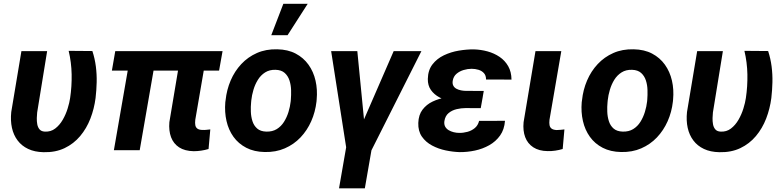

<svg xmlns="http://www.w3.org/2000/svg" viewBox="-20 -801 4173 1024"><path d="M94.2 -528.3H231.4L178.2 -201.2Q176.8 -188.5 176.3 -171.6Q175.8 -154.8 178.7 -138.4Q181.6 -122.1 190.9 -111.1Q200.2 -100.1 218.8 -99.1Q250.5 -97.2 274.4 -115.5Q298.3 -133.8 314.7 -162.4Q331.1 -190.9 340.8 -222.4Q350.6 -253.9 354 -278.3Q363.3 -340.3 362.1 -404.5Q360.8 -468.8 346.2 -529.8L472.7 -528.8Q485.8 -488.8 491.2 -446.8Q496.6 -404.8 495.6 -362.3Q494.6 -319.8 489.7 -278.3Q482.4 -221.2 462.2 -168.7Q441.9 -116.2 407.5 -75.2Q373 -34.2 324.5 -11Q275.9 12.2 212.4 10.7Q165 9.8 130.4 -6.6Q95.7 -22.9 74 -51.8Q52.2 -80.6 43.7 -119.1Q35.2 -157.7 40 -203.6Z M1167 -528.3 1148.4 -424.3H576.7L594.7 -528.3ZM816.9 -528.3 725.1 0H587.4L679.2 -528.3ZM946.8 -528.3H1084.5L1021.5 -162.1Q1019.5 -145 1021.7 -133.3Q1023.9 -121.6 1032.7 -115Q1041.5 -108.4 1059.6 -107.9Q1070.3 -107.4 1080.6 -108.6Q1090.8 -109.9 1101.6 -110.8L1092.3 -6.3Q1072.8 -0.5 1052.7 2.4Q1032.7 5.4 1012.7 5.4Q965.3 4.4 935.3 -15.1Q905.3 -34.7 892.3 -69.3Q879.4 -104 883.3 -149.4Z M1181.6 -255.9 1183.1 -266.1Q1189 -322.3 1210.2 -371.8Q1231.4 -421.4 1266.8 -459.2Q1302.2 -497.1 1350.3 -518.3Q1398.4 -539.6 1458.5 -538.1Q1515.6 -537.1 1557.1 -515.1Q1598.6 -493.2 1625.2 -456.1Q1651.9 -418.9 1662.8 -371.1Q1673.8 -323.2 1668.9 -270L1668 -259.3Q1661.6 -203.6 1639.9 -154.5Q1618.2 -105.5 1582.8 -68.1Q1547.4 -30.8 1499 -9.8Q1450.7 11.2 1391.6 9.8Q1335.4 8.8 1293.5 -12.9Q1251.5 -34.7 1225.1 -71.5Q1198.7 -108.4 1188 -155.8Q1177.2 -203.1 1181.6 -255.9ZM1320.3 -266.1 1319.3 -255.4Q1316.9 -231.9 1317.9 -205.3Q1318.8 -178.7 1326.4 -154.8Q1334 -130.9 1351.6 -115.5Q1369.1 -100.1 1399.9 -99.1Q1432.6 -98.1 1456.1 -112.5Q1479.5 -127 1494.6 -151.1Q1509.8 -175.3 1518.6 -203.9Q1527.3 -232.4 1530.3 -259.8L1531.2 -270Q1533.2 -293.5 1532.5 -320.6Q1531.7 -347.7 1523.9 -371.8Q1516.1 -396 1498.5 -411.9Q1481 -427.7 1450.2 -428.7Q1417.5 -429.7 1394 -414.8Q1370.6 -399.9 1355.5 -375.5Q1340.3 -351.1 1331.8 -322.3Q1323.2 -293.5 1320.3 -266.1ZM1426.8 -613.3 1491.2 -780.8H1621.1L1513.7 -613.3Z M1968.8 -43.9 1925.8 203.6H1788.1L1831.1 -43.9ZM1908.7 -135.3 2079.6 -528.3H2227.5L1961.4 0H1864.7ZM1885.7 -528.3 1925.8 -118.7 1918.5 0H1828.6L1746.1 -528.3Z M2430.2 -287.6 2555.2 -287.1 2543.9 -224.1 2463.4 -224.6Q2439.9 -224.6 2415.3 -218.8Q2390.6 -212.9 2372.6 -198Q2354.5 -183.1 2350.1 -155.3Q2347.7 -138.2 2354 -126.2Q2360.4 -114.3 2372.6 -106.9Q2384.8 -99.6 2399.7 -95.9Q2414.6 -92.3 2428.7 -92.3Q2450.7 -91.8 2473.1 -97.9Q2495.6 -104 2512.5 -118.2Q2529.3 -132.3 2535.2 -156.2L2673.3 -156.7Q2669.9 -110.4 2647.2 -78.4Q2624.5 -46.4 2589.4 -26.6Q2554.2 -6.8 2512.9 2Q2471.7 10.7 2431.2 10.3Q2396 9.3 2357.2 1.2Q2318.4 -6.8 2284.4 -24.9Q2250.5 -43 2230 -72.5Q2209.5 -102.1 2210.9 -145.5Q2212.4 -188.5 2233.4 -216.1Q2254.4 -243.7 2287.1 -259.3Q2319.8 -274.9 2357.7 -281.2Q2395.5 -287.6 2430.2 -287.6ZM2548.8 -252 2440.4 -252.4Q2412.6 -253.4 2381.1 -260.5Q2349.6 -267.6 2322.3 -282.5Q2294.9 -297.4 2278.1 -321.3Q2261.2 -345.2 2261.7 -379.9Q2262.7 -426.8 2286.4 -457.5Q2310.1 -488.3 2347.4 -506.1Q2384.8 -523.9 2427.2 -531Q2469.7 -538.1 2507.3 -537.6Q2544.4 -536.6 2580.1 -526.9Q2615.7 -517.1 2644.5 -497.6Q2673.3 -478 2690.4 -448Q2707.5 -418 2708 -376.5L2572.3 -377Q2572.3 -398.4 2561 -410.9Q2549.8 -423.3 2532.2 -428.7Q2514.6 -434.1 2495.1 -434.1Q2474.6 -434.1 2452.9 -427.7Q2431.2 -421.4 2414.8 -407.5Q2398.4 -393.6 2394.5 -370.1Q2392.1 -354.5 2397.7 -344Q2403.3 -333.5 2414.3 -327.6Q2425.3 -321.8 2438.7 -319.1Q2452.1 -316.4 2464.4 -316.4L2560.1 -315.9Z M2835.9 -528.3H2973.6L2910.6 -162.1Q2908.7 -145 2910.9 -133.3Q2913.1 -121.6 2921.9 -115Q2930.7 -108.4 2948.7 -107.4Q2959.5 -107.4 2969.7 -108.6Q2980 -109.9 2990.2 -110.8L2981 -6.3Q2961.4 -0.5 2941.4 2.4Q2921.4 5.4 2900.9 4.9Q2854.5 4.4 2824.2 -15.4Q2793.9 -35.2 2781 -69.6Q2768.1 -104 2772.5 -149.4Z M3082.5 -255.9 3084 -266.1Q3089.8 -322.3 3111.1 -371.8Q3132.3 -421.4 3167.7 -459.2Q3203.1 -497.1 3251.2 -518.3Q3299.3 -539.6 3359.4 -538.1Q3416.5 -537.1 3458 -515.1Q3499.5 -493.2 3526.1 -456.1Q3552.7 -418.9 3563.7 -371.1Q3574.7 -323.2 3569.8 -270L3568.8 -259.3Q3562.5 -203.6 3540.8 -154.5Q3519 -105.5 3483.6 -68.1Q3448.2 -30.8 3399.9 -9.8Q3351.6 11.2 3292.5 9.8Q3236.3 8.8 3194.3 -12.9Q3152.3 -34.7 3126 -71.5Q3099.6 -108.4 3088.9 -155.8Q3078.1 -203.1 3082.5 -255.9ZM3221.2 -266.1 3220.2 -255.4Q3217.8 -231.9 3218.8 -205.3Q3219.7 -178.7 3227.3 -154.8Q3234.9 -130.9 3252.4 -115.5Q3270 -100.1 3300.8 -99.1Q3333.5 -98.1 3356.9 -112.5Q3380.4 -127 3395.5 -151.1Q3410.6 -175.3 3419.4 -203.9Q3428.2 -232.4 3431.2 -259.8L3432.1 -270Q3434.1 -293.5 3433.3 -320.6Q3432.6 -347.7 3424.8 -371.8Q3417 -396 3399.4 -411.9Q3381.8 -427.7 3351.1 -428.7Q3318.4 -429.7 3294.9 -414.8Q3271.5 -399.9 3256.3 -375.5Q3241.2 -351.1 3232.7 -322.3Q3224.1 -293.5 3221.2 -266.1Z M3698.2 -528.3H3835.4L3782.2 -201.2Q3780.8 -188.5 3780.3 -171.6Q3779.8 -154.8 3782.7 -138.4Q3785.6 -122.1 3794.9 -111.1Q3804.2 -100.1 3822.8 -99.1Q3854.5 -97.2 3878.4 -115.5Q3902.3 -133.8 3918.7 -162.4Q3935.1 -190.9 3944.8 -222.4Q3954.6 -253.9 3958 -278.3Q3967.3 -340.3 3966.1 -404.5Q3964.8 -468.8 3950.2 -529.8L4076.7 -528.8Q4089.8 -488.8 4095.2 -446.8Q4100.6 -404.8 4099.6 -362.3Q4098.6 -319.8 4093.8 -278.3Q4086.4 -221.2 4066.2 -168.7Q4045.9 -116.2 4011.5 -75.2Q3977.1 -34.2 3928.5 -11Q3879.9 12.2 3816.4 10.7Q3769 9.8 3734.4 -6.6Q3699.7 -22.9 3678 -51.8Q3656.2 -80.6 3647.7 -119.1Q3639.2 -157.7 3644 -203.6Z"/></svg>

Font: Roboto
Style: Bold Italic
Weight: 700
Italic angle: -12°
Designer: Christian Robertson
Foundry: Google
Version: Version 3.0